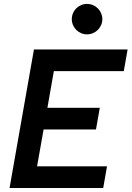

<svg xmlns="http://www.w3.org/2000/svg" viewBox="-20 -941 659 961"><path d="M27.8 0H496.6L515.6 -108.4H165.5L198.2 -293H460.4L479.5 -401.4H217.3L249.5 -585H599.6L618.7 -693.4H149.9ZM415.5 -769C457.5 -769 492.2 -803.2 492.2 -845.2C492.2 -887.7 457.5 -921.4 415.5 -921.4C373.5 -921.4 339.4 -887.7 339.4 -845.2C339.4 -803.2 373.5 -769 415.5 -769Z"/></svg>

Font: Cascadia Code SemiBold
Style: Italic
Weight: 600
Italic angle: -10°
Monospace: yes
Designer: Aaron Bell
Foundry: Saja Typeworks
Version: Version 2404.023